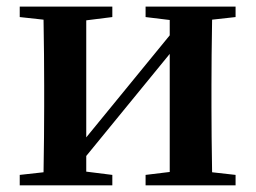

<svg xmlns="http://www.w3.org/2000/svg" viewBox="-20 -555 766 575"><path d="M685.5 -503.9 615.2 -496.1Q613.3 -382.8 613.3 -299.8V-235.4Q613.3 -152.3 615.2 -39.1L685.5 -31.2V0H416V-31.2L488.3 -40V-393.6L238.3 -87.9V-41L316.4 -31.2V0H39.1V-31.2L110.4 -39.1Q112.3 -152.3 112.3 -235.4V-299.8Q112.3 -382.8 110.4 -496.1L39.1 -503.9V-535.2H316.4V-503.9L238.3 -494.1V-143.6L488.3 -449.2V-495.1L416 -503.9V-535.2H685.5Z"/></svg>

Font: GenYoMin TW TTF Bold
Style: Regular
Weight: 700
Version: Version 1.300